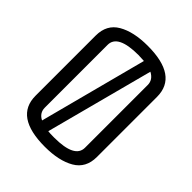

<svg xmlns="http://www.w3.org/2000/svg" viewBox="-213 -883 1025 1025"><g transform="rotate(45 300.0 -370.0)"><path d="M533 -597V-143Q533 -60 468.5 -22.5Q404 15 298 15Q70 15 70 -143V-597Q70 -680 134.5 -717.5Q199 -755 305 -755Q533 -755 533 -597ZM453 -133V-607Q453 -646 413 -667L252 -57Q266 -55 298 -55Q453 -55 453 -133ZM150 -607V-133Q150 -93 188 -74L348 -683Q322 -685 305 -685Q150 -685 150 -607Z"/></g></svg>

Font: Offside
Style: Regular
Weight: 400
Designer: Eduardo Rodriguez Tunni
Foundry: Eduardo Rodriguez Tunni
Version: Version 1.001